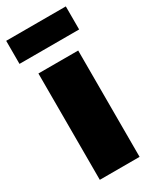

<svg xmlns="http://www.w3.org/2000/svg" viewBox="-190 -764 664 817"><g transform="rotate(-30 141.5 -355.5)"><path d="M43.9 0V-522.5H239.3V0ZM287.6 -711.4V-598.1H-5.4V-711.4Z"/></g></svg>

Font: Inter 28pt Black
Style: Regular
Weight: 900
Designer: Rasmus Andersson
Foundry: rsms
Version: Version 4.001;git-66647c0bb